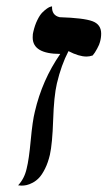

<svg xmlns="http://www.w3.org/2000/svg" viewBox="-20 -582 339 605"><path d="M64 -50.8Q71.3 -79.6 76.9 -140.4Q82.5 -201.2 89.8 -230Q112.8 -329.6 169.9 -412.1Q83 -412.1 83 -463.9Q83 -476.1 85 -481.9Q89.8 -502.9 97.7 -518.8Q105.5 -534.7 113.3 -542.5Q121.1 -550.3 128.2 -555.2Q135.3 -560.1 139.6 -561L144 -562Q142.6 -533.7 168 -527.8Q244.1 -525.4 271.5 -515.1Q298.8 -504.9 298.8 -476.1Q298.8 -462.4 294.9 -449.2Q293.5 -442.4 286.1 -428.7Q278.8 -415 272 -407.2Q261.7 -403.8 252.9 -403.8Q228.5 -403.8 195.8 -420.9Q172.9 -377 159.2 -318.8Q149.9 -278.8 147.5 -203.9Q145 -128.9 137.2 -94.2Q131.3 -69.3 122.1 -50.8Q112.8 -32.2 103.5 -22.2Q94.2 -12.2 83 -6.3Q71.8 -0.5 63.7 1.2Q55.7 2.9 47.9 2.9L37.1 2Q57.1 -19.5 64 -50.8Z"/></svg>

Font: Common Serif SemiBold
Style: Italic
Weight: 600
Italic angle: -12°
Designer: Philipp H. Poll, Khaled Hosny
Foundry: Stefan Peev, Context Ltd.
Version: Version 1.026